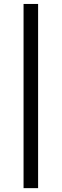

<svg xmlns="http://www.w3.org/2000/svg" viewBox="-20 -729 312 970"><path d="M172.5 221.5H99V-709H172.5Z"/></svg>

Font: Anek Gujarati SemiExpanded
Style: Regular
Weight: 400
Width: 6
Designer: Mrunmayee Ghaisas (Gujarati), Yesha Goshar (Latin)
Foundry: Ek Type
Version: Version 1.003